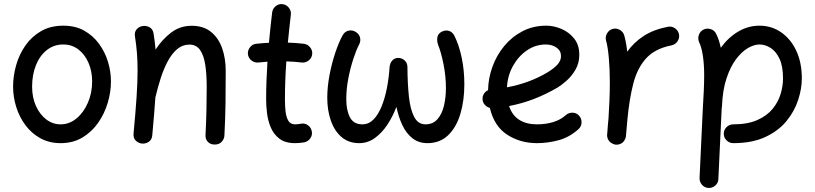

<svg xmlns="http://www.w3.org/2000/svg" viewBox="-20 -660 3978 937"><path d="M289.1 -534.7Q347.7 -534.7 391.1 -510.3Q434.6 -485.8 463.6 -445.8Q492.7 -405.8 507.1 -357.9Q521.5 -310.1 521.5 -262.7Q521.5 -210.9 505.6 -157.7Q489.7 -104.5 458.5 -60.1Q427.2 -15.6 381.6 11.5Q335.9 38.6 275.9 38.6Q220.7 38.6 177.5 14.9Q134.3 -8.8 104.5 -48.6Q74.7 -88.4 59.3 -137.5Q43.9 -186.5 43.9 -237.3Q43.9 -289.6 58.8 -342Q73.7 -394.5 104 -438Q134.3 -481.4 180.4 -508.1Q226.6 -534.7 289.1 -534.7ZM289.1 -442.9Q242.7 -442.9 208.3 -415.5Q173.8 -388.2 155.3 -341.6Q136.7 -294.9 136.7 -237.3Q136.7 -184.1 155.5 -142.6Q174.3 -101.1 205.8 -77.1Q237.3 -53.2 275.9 -53.2Q318.4 -53.2 353.3 -82Q388.2 -110.8 408.9 -158.7Q429.7 -206.5 429.7 -262.7Q429.7 -312 412.1 -353Q394.5 -394 362.8 -418.5Q331.1 -442.9 289.1 -442.9Z M631.8 -8.3Q641.6 -112.8 646.5 -186.3Q651.4 -259.8 651.4 -315.9Q651.4 -363.3 648.2 -402.6Q645 -441.9 638.7 -481.9Q635.3 -502.9 646 -515.9Q656.7 -528.8 672.4 -532.2Q690.4 -536.6 708.3 -527.8Q726.1 -519 729.5 -496.1Q735.8 -456.5 739.3 -418Q771.5 -467.8 815.2 -501Q858.9 -534.2 915 -534.2Q973.1 -534.2 1010 -504.2Q1046.9 -474.1 1064.2 -424.3Q1081.5 -374.5 1081.5 -314.9Q1081.5 -238.3 1080.6 -159.9Q1079.6 -81.5 1075.2 0.5Q1074.7 17.6 1062.3 31.5Q1049.8 45.4 1028.3 45.4Q1005.9 45.4 993.9 31.7Q981.9 18.1 982.9 0Q986.3 -65.4 987.5 -122.8Q988.8 -180.2 988.8 -236.3Q988.8 -297.4 981.7 -343.8Q974.6 -390.1 956.3 -416.3Q938 -442.4 904.3 -442.4Q870.6 -442.4 844.5 -420.2Q818.4 -397.9 798.6 -360.8Q778.8 -323.7 764.4 -278.8Q750 -233.9 739.3 -188.5Q738.8 -187 738.3 -185.5Q735.8 -146 731.9 -99.9Q728 -53.7 723.1 0.5Q721.2 22.5 705.3 32.5Q689.5 42.5 671.9 40.5Q655.3 38.6 642.6 26.4Q629.9 14.2 631.8 -8.3Z M1503.4 -394.5Q1501 -376 1485.6 -364.3Q1470.2 -352.5 1451.7 -355Q1416.5 -359.4 1377.4 -360.4Q1374 -314 1372.3 -267.3Q1370.6 -220.7 1370.6 -173.3Q1370.6 -144 1373.5 -116.5Q1376.5 -88.9 1387 -71Q1397.5 -53.2 1419.9 -53.2Q1433.1 -53.2 1448.2 -56.2Q1466.8 -60.1 1482.4 -49.1Q1498 -38.1 1501.5 -19.5Q1505.4 -1 1494.4 14.9Q1483.4 30.8 1464.8 34.7Q1452.6 36.6 1441.4 37.6Q1430.2 38.6 1419.9 38.6Q1371.6 38.6 1343.3 16.6Q1314.9 -5.4 1301 -39.1Q1287.1 -72.8 1283 -108.9Q1278.8 -145 1278.8 -173.3Q1278.8 -220.2 1280.5 -266.6Q1282.2 -313 1285.2 -358.9Q1262.7 -357.4 1241.2 -355Q1222.7 -353 1207.5 -364.7Q1192.4 -376.5 1189.9 -395Q1188 -413.6 1199.7 -429Q1211.4 -444.3 1230 -446.3Q1260.3 -449.7 1292.5 -451.2Q1295.9 -488.3 1299.8 -525.4Q1303.7 -562.5 1308.1 -599.1Q1310.5 -617.7 1325.4 -629.9Q1340.3 -642.1 1358.9 -639.6Q1377.4 -637.7 1389.6 -622.3Q1401.9 -606.9 1399.4 -588.4Q1395.5 -554.2 1391.8 -520Q1388.2 -485.8 1384.8 -452.1Q1426.3 -450.7 1463.4 -446.3Q1481.9 -443.8 1493.9 -428.5Q1505.9 -413.1 1503.4 -394.5Z M1717.3 -503.4Q1732.9 -493.2 1737.1 -476.6Q1741.2 -460 1732.9 -443.4Q1718.3 -415.5 1703.9 -371.3Q1689.5 -327.1 1679.7 -276.1Q1669.9 -225.1 1669.9 -175.3Q1669.9 -122.1 1687.7 -87.6Q1705.6 -53.2 1748.5 -53.2Q1779.3 -53.2 1802.5 -76.7Q1825.7 -100.1 1842 -140.1Q1858.4 -180.2 1868.2 -230.2Q1877.9 -280.3 1881.3 -333Q1883.3 -353 1894.8 -365.2Q1906.2 -377.4 1923.8 -377.4Q1942.4 -377 1955.3 -364.5Q1968.3 -352.1 1968.3 -333.5Q1968.8 -252 1975.6 -188.5Q1982.4 -125 2001.5 -89.1Q2020.5 -53.2 2056.6 -53.2Q2092.8 -53.2 2114.7 -78.1Q2136.7 -103 2146.5 -143.3Q2156.2 -183.6 2156.2 -230.5Q2156.2 -286.6 2144.8 -345Q2133.3 -403.3 2117.2 -443.8Q2110.8 -463.9 2115.2 -481.2Q2119.6 -498.5 2139.2 -506.8Q2156.7 -514.6 2173.1 -508.5Q2189.5 -502.4 2197.8 -484.9Q2220.7 -439 2233.4 -377.4Q2246.1 -315.9 2246.1 -249Q2246.1 -168.9 2226.6 -103.8Q2207 -38.6 2167 0Q2127 38.6 2065.9 38.6Q2022.9 38.6 1992.4 14.4Q1961.9 -9.8 1943.1 -50.3Q1924.3 -90.8 1914.6 -138.7Q1897.9 -93.8 1871.6 -53.2Q1845.2 -12.7 1810.3 12.9Q1775.4 38.6 1732.9 38.6Q1681.2 38.6 1646.5 8.5Q1611.8 -21.5 1594.5 -71.8Q1577.1 -122.1 1577.1 -182.6Q1577.1 -235.8 1588.1 -293.7Q1599.1 -351.6 1616.5 -403.3Q1633.8 -455.1 1652.8 -488.8Q1662.6 -506.3 1681.4 -510.5Q1700.2 -514.6 1717.3 -503.4Z M2803.2 -29.8Q2758.8 10.3 2705.8 24.4Q2652.8 38.6 2600.6 38.6Q2518.6 38.6 2455.1 -2.7Q2391.6 -43.9 2370.6 -133.3Q2356.4 -137.2 2346.2 -148.4Q2335.9 -159.7 2335 -175.3Q2334 -189.9 2341.6 -202.1Q2349.1 -214.4 2361.8 -219.7Q2362.8 -277.8 2383.1 -334Q2403.3 -390.1 2440.7 -435.3Q2478 -480.5 2530 -507.6Q2582 -534.7 2646 -534.7Q2683.1 -534.7 2720.2 -518.8Q2757.3 -502.9 2782.2 -471.7Q2807.1 -440.4 2807.1 -393.1Q2807.1 -351.6 2788.1 -319.3Q2769 -287.1 2744.1 -265.4Q2719.2 -243.7 2701.2 -232.9Q2645.5 -200.2 2586.2 -177.2Q2526.9 -154.3 2464.4 -142.6Q2479.5 -96.7 2514.4 -75Q2549.3 -53.2 2600.6 -53.2Q2643.6 -53.2 2679.7 -64.2Q2715.8 -75.2 2741.2 -98.1Q2755.4 -110.8 2774.7 -110.1Q2793.9 -109.4 2806.2 -95.2Q2818.8 -81.1 2818.1 -61.8Q2817.4 -42.5 2803.2 -29.8ZM2643.6 -442.9Q2593.8 -442.9 2551.8 -414.3Q2509.8 -385.7 2483.4 -338.1Q2457 -290.5 2454.1 -233.9Q2563 -253.9 2650.9 -306.2Q2681.6 -324.7 2699.7 -344Q2717.8 -363.3 2717.8 -386.2Q2717.8 -412.1 2696.3 -427.5Q2674.8 -442.9 2643.6 -442.9Z M2984.4 45.9Q2977.5 44.9 2971.2 42Q2948.2 32.2 2943.4 8.3Q2943.4 7.8 2943.4 7.3Q2943.4 6.8 2943.4 6.3Q2942.4 1 2942.9 -4.9Q2942.9 -6.3 2943.4 -7.8Q2944.8 -26.9 2946.3 -45.9Q2947.8 -64.9 2949.7 -83.5Q2952.6 -125 2954.3 -170.2Q2956.1 -215.3 2956.1 -259.8Q2956.1 -322.3 2951.2 -377.2Q2946.3 -432.1 2938 -460.9Q2932.6 -479 2941.9 -496.1Q2951.2 -513.2 2969.2 -518.6Q2987.3 -523.9 3004.2 -514.6Q3021 -505.4 3026.4 -487.3Q3031.2 -470.2 3034.9 -450.2Q3038.6 -430.2 3041 -407.7Q3072.8 -452.6 3120.8 -484.1Q3168.9 -515.6 3239.3 -529.3Q3257.8 -533.2 3273.9 -522.2Q3290 -511.2 3293.5 -492.7Q3297.4 -474.6 3286.4 -458.5Q3275.4 -442.4 3256.8 -438.5Q3176.8 -422.9 3133.5 -375.5Q3090.3 -328.1 3070.8 -252.7Q3051.3 -177.2 3042 -78.1Q3038.6 -33.2 3034.7 4.4Q3034.2 10.3 3031.7 16.1Q3031.7 16.1 3031.7 16.6Q3031.2 17.1 3031.2 17.6Q3022 40.5 2997.6 45.4Q2996.6 45.4 2996.1 45.4Q2996.1 45.4 2995.6 45.4Q2990.2 46.4 2984.4 45.9Z M3512.2 -7.3Q3512.2 -26.4 3525.9 -39.8Q3539.6 -53.2 3558.6 -53.2Q3628.9 -53.2 3676 -74.2Q3723.1 -95.2 3750.5 -128.7Q3777.8 -162.1 3789.6 -201.4Q3801.3 -240.7 3801.3 -277.3Q3801.3 -337.9 3783.7 -374.3Q3766.1 -410.6 3739.7 -426.8Q3713.4 -442.9 3686.5 -442.9Q3660.2 -442.9 3629.9 -425.3Q3599.6 -407.7 3572 -371.1Q3544.4 -334.5 3525.4 -277.1Q3506.3 -219.7 3503.4 -140.1Q3503.4 -135.3 3502 -130.9Q3502 -125.5 3501.5 -121.1L3485.8 213.4Q3485.4 232.4 3471.2 245.1Q3457 257.8 3438 257.3Q3418.9 256.3 3406.2 242.2Q3393.6 228 3394 209L3409.7 -126.5Q3412.6 -173.8 3414.6 -215.6Q3416.5 -257.3 3416.5 -294.4Q3416.5 -344.7 3410.2 -387.5Q3403.8 -430.2 3392.1 -453.6Q3384.3 -470.7 3390.4 -489Q3396.5 -507.3 3413.1 -515.6Q3430.2 -523.9 3448.7 -517.8Q3467.3 -511.7 3475.1 -494.6Q3489.7 -465.3 3497.6 -426.8Q3534.7 -478 3583.3 -506.3Q3631.8 -534.7 3686.5 -534.7Q3745.1 -534.7 3792 -502.4Q3838.9 -470.2 3866 -412.4Q3893.1 -354.5 3893.1 -277.3Q3893.1 -227.5 3875.2 -172.4Q3857.4 -117.2 3818.4 -69.3Q3779.3 -21.5 3715.1 8.5Q3650.9 38.6 3558.6 38.6Q3539.6 38.6 3525.9 25.1Q3512.2 11.7 3512.2 -7.3Z"/></svg>

Font: Mikhak Medium
Style: Regular
Weight: 500
Designer: Amin Abedi
Version: Version 3.3